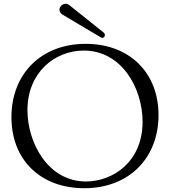

<svg xmlns="http://www.w3.org/2000/svg" viewBox="-20 -970 889 1004"><path d="M420.5 14.2C656.2 14.2 808.9 -144.9 808.9 -367.9C808.9 -592.3 654.8 -740.8 428.3 -740.8C194.6 -740.8 39.8 -583.1 39.8 -357.2C39.8 -131.4 194.6 14.2 420.5 14.2ZM123.6 -393.8C123.6 -592.3 267.4 -705.6 418.3 -705.6C615.4 -705.6 725.5 -510.3 725.5 -333.1C725.5 -123.6 570.3 -21 429 -21C233 -21 123.6 -220.9 123.6 -393.8ZM290.8 -918.7C291.2 -909.4 296.2 -899.9 308.2 -892.8L506.7 -774.9C509.6 -773.4 512.4 -772 514.9 -772C522.7 -772 528.4 -778.8 528.4 -786.6C528.4 -791.2 526.6 -796.2 521 -800.4L343.4 -942.5C336.6 -947.4 330.3 -950.3 323.2 -950.3C306.1 -950.3 290.8 -934.7 290.8 -918.7Z"/></svg>

Font: Margiela Serif
Style: Regular
Weight: 400
Designer: Andreas Faust, Stefan Endress
Version: Version 1.002;FEAKit 1.0